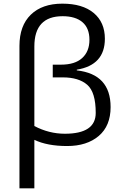

<svg xmlns="http://www.w3.org/2000/svg" viewBox="-20 -785 668 1045"><path d="M333 -57.1Q501 -57.1 501 -170.4Q501 -283.7 454.6 -323.7Q408.2 -363.8 321.8 -363.8H267.1V-433.1H312Q387.7 -433.1 427.2 -469Q466.8 -504.9 466.8 -568.4Q466.8 -631.8 428.7 -664.3Q390.6 -696.8 320.8 -696.8Q167 -696.8 167 -532.2V-99.1Q246.6 -57.1 333 -57.1ZM167 -23.9V240.2H85.9V-535.2Q85.9 -645 147.7 -705.1Q209.5 -765.1 319.3 -765.1Q429.2 -765.1 490 -714.4Q550.8 -663.6 550.8 -574.2Q550.8 -430.7 397.9 -405.8V-401.9Q582 -381.3 582 -202.1Q582 -100.1 517.6 -45.2Q453.1 9.8 345.2 9.8Q237.3 9.8 167 -23.9Z"/></svg>

Font: OpenSans
Style: Regular
Weight: 400
Foundry: Ascender Corporation
Version: Version 1.10